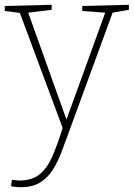

<svg xmlns="http://www.w3.org/2000/svg" viewBox="-26 -546 559 803"><path d="M20 233 24 206Q32 207 39.5 208Q47 209 55 209Q107 209 139 183.5Q171 158 192.5 109Q214 60 236 -11L57 -492L-6 -500V-521L190 -526V-505L92 -493L252 -46L414 -493L318 -500V-521L513 -526V-505L445 -493L263 4Q246 50 230.5 91.5Q215 133 193.5 166Q172 199 140.5 218Q109 237 60 237Q44 237 20 233Z"/></svg>

Font: Bitter ExtraLight
Style: Regular
Weight: 200
Designer: Sol Matas, and Bitter project Authors
Foundry: Sol Matas
Version: Version 2.001